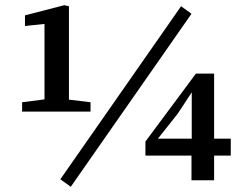

<svg xmlns="http://www.w3.org/2000/svg" viewBox="-20 -690 936 738"><path d="M65 -261V-297L151 -308V-598L76 -590V-631L227 -670L245 -666V-307L328 -297V-261ZM252 28 212 -1 676 -666 716 -637ZM716 3V-92H539V-146L733 -407H803V-157H867V-92H803V3ZM663 -253 587 -157H717V-335Z"/></svg>

Font: Source Serif 4 SmText Semibold
Style: Regular
Weight: 600
Designer: Frank Grießhammer
Foundry: Adobe
Version: Version 4.005;hotconv 1.1.0;makeotfexe 2.6.0